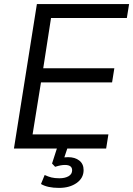

<svg xmlns="http://www.w3.org/2000/svg" viewBox="-20 -725 650 937"><path d="M48 0 160 -705H610L599 -637H229L191 -392H538L527 -323H180L139 -69H509L498 0ZM268 192Q212 192 180 173L198 129Q215 137 231 141Q247 145 270 145Q297 145 314.5 135Q332 125 332 106Q332 80 297 80Q287 80 276 82Q265 84 249 89L234 73L264 -20H315L294 43Q304 42 312 42Q346 42 367 58.5Q388 75 388 105Q388 144 354 168Q320 192 268 192Z"/></svg>

Font: Mulish
Style: Italic
Weight: 400
Italic angle: -9°
Designer: Vernon Adams
Foundry: Vernon Adams
Version: Version 3.603; ttfautohint (v1.8.3)